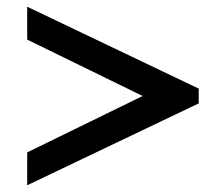

<svg xmlns="http://www.w3.org/2000/svg" viewBox="-20 -618 661 572"><path d="M61 -164 405 -332 61 -500V-598L572 -354V-310L61 -66Z"/></svg>

Font: Trirong Black
Style: Regular
Weight: 900
Designer: Katatrad Team
Foundry: CadsonDemak
Version: Version 1.001